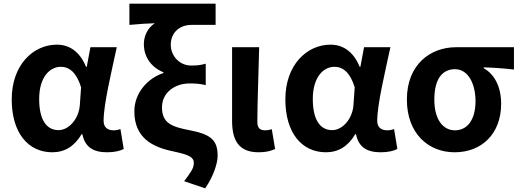

<svg xmlns="http://www.w3.org/2000/svg" viewBox="-20 -818 2841 1049"><path d="M266 14C334 14 387 -19 426 -85H430C444 -14 490 14 565 14C607 14 637 6 656 -4L638 -113C625 -108 612 -106 601 -106C569 -106 546 -121 546 -158C546 -248 589 -425 618 -560H474L454 -453H450C415 -539 356 -574 291 -574C161 -574 44 -463 44 -275C44 -93 133 14 266 14ZM300 -107C235 -107 194 -162 194 -277C194 -398 253 -453 312 -453C359 -453 398 -422 423 -341L416 -242C410 -168 356 -107 300 -107Z M1101 211C1149 141 1169 71 1169 34C1169 -49 1137 -83 1019 -106C918 -125 865 -145 865 -232C865 -311 934 -362 1015 -362C1045 -362 1071 -361 1104 -353V-470C1072 -461 1055 -460 1023 -460C962 -460 913 -512 913 -573C913 -641 962 -682 1026 -682H1158V-798H687V-682C750 -688 779 -689 826 -691C788 -667 766 -623 766 -577C766 -506 807 -450 873 -423V-419C787 -391 714 -310 714 -210C714 -67 809 -15 926 9C1015 28 1039 41 1039 73C1039 102 1020 127 986 172Z M1393 14C1437 14 1461 6 1483 -4L1465 -112C1453 -108 1440 -106 1431 -106C1401 -106 1386 -117 1386 -152C1386 -257 1393 -423 1396 -560H1248V-159C1248 -54 1282 14 1393 14Z M1761 14C1829 14 1882 -19 1921 -85H1925C1939 -14 1985 14 2060 14C2102 14 2132 6 2151 -4L2133 -113C2120 -108 2107 -106 2096 -106C2064 -106 2041 -121 2041 -158C2041 -248 2084 -425 2113 -560H1969L1949 -453H1945C1910 -539 1851 -574 1786 -574C1656 -574 1539 -463 1539 -275C1539 -93 1628 14 1761 14ZM1795 -107C1730 -107 1689 -162 1689 -277C1689 -398 1748 -453 1807 -453C1854 -453 1893 -422 1918 -341L1911 -242C1905 -168 1851 -107 1795 -107Z M2464 14C2611 14 2718 -86 2718 -251C2718 -342 2683 -412 2623 -445V-450C2683 -448 2726 -445 2788 -438V-560H2471C2333 -560 2203 -467 2203 -274C2203 -88 2321 14 2464 14ZM2466 -106C2398 -106 2353 -168 2353 -274C2353 -390 2399 -440 2466 -440C2538 -440 2578 -360 2578 -265C2578 -165 2534 -106 2466 -106Z"/></svg>

Font: Noto Sans Mono CJK JP Bold
Style: Regular
Weight: 700
Designer: Ryoko NISHIZUKA (kana & ideographs); Paul D. Hunt (Latin, Greek & Cyrillic); Wenlong ZHANG (bopomofo); Sandoll Communica
Foundry: Adobe Systems Incorporated
Version: Version 1.004;PS 1.004;hotconv 1.0.82;makeotf.lib2.5.63406